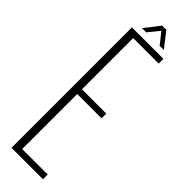

<svg xmlns="http://www.w3.org/2000/svg" viewBox="-264 -762 761 761"><g transform="rotate(45 116.0 -382.0)"><path d="M25 0V-675H201.5V-648.5H58.5V-361.5H195V-335H58.5V-26.5H201.5V0ZM55.5 -701 104.5 -764.5H128.5L178 -701H154.5L117 -748L79 -701Z"/></g></svg>

Font: Anybody Condensed ExtraLight
Style: Regular
Weight: 200
Width: 3
Designer: Tyler Finck
Foundry: Etcetera Type Company
Version: Version 1.010; ttfautohint (v1.8.3) -l 8 -r 50 -G 200 -x 14 